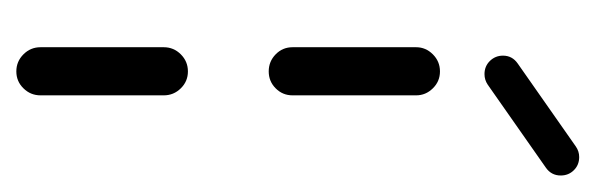

<svg xmlns="http://www.w3.org/2000/svg" viewBox="-267 -462 729 235"><g transform="rotate(90 97.5 -344.5)"><path d="M67.4 0Q55.2 0 46.5 -8.7Q37.8 -17.4 37.8 -29.6V-180.4Q37.8 -192.6 46.5 -201.3Q55.2 -210 67.4 -210Q79.6 -210 88.1 -201.3Q96.7 -192.6 96.7 -180.4V-29.6Q96.7 -17.4 88.1 -8.7Q79.6 0 67.4 0ZM67.4 -308.9Q55.2 -308.9 46.5 -317.4Q37.8 -325.9 37.8 -338.1V-489.3Q37.8 -501.1 46.5 -509.8Q55.2 -518.5 67.4 -518.5Q79.6 -518.5 88.1 -509.8Q96.7 -501.1 96.7 -489.3V-338.1Q96.7 -325.9 88.1 -317.4Q79.6 -308.9 67.4 -308.9ZM70.7 -573Q61.1 -573 54.6 -579.6Q48.1 -586.3 48.1 -595.6Q48.1 -607 57.8 -613.7L159.3 -684.8Q165.2 -688.9 172.2 -688.9Q181.9 -688.9 188.3 -682.4Q194.8 -675.9 194.8 -666.3Q194.8 -654.8 185.2 -648.1L83.7 -577Q77.8 -573 70.7 -573Z"/></g></svg>

Font: 26F Galaxy Hebrew Medium
Style: Regular
Weight: 500
Designer: C₂₉H₂₅N₃O₅
Version: Version 1.000